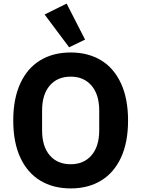

<svg xmlns="http://www.w3.org/2000/svg" viewBox="-20 -1039 789 1072"><path d="M455 -818 366 -775 229 -958 352 -1019ZM54 -366Q54 -488 93.5 -573.5Q133 -659 205 -702.5Q277 -746 375 -746Q472 -746 544 -702.5Q616 -659 655.5 -573.5Q695 -488 695 -366Q695 -244 655.5 -159Q616 -74 544 -30.5Q472 13 375 13Q277 13 205 -30.5Q133 -74 93.5 -159Q54 -244 54 -366ZM534 -311V-422Q534 -511 491 -561Q448 -611 375 -611Q300 -611 257.5 -561Q215 -511 215 -422V-311Q215 -222 257.5 -172Q300 -122 375 -122Q448 -122 491 -172Q534 -222 534 -311Z"/></svg>

Font: IBM Plex Sans JP
Style: Bold
Weight: 700
Designer: Mike Abbink; Paul van der Laan; Pieter van Rosmalen; Wujin Sim; Yejin Wi; Jinhee Kim; Boomi Park; Yona Kim; Kichan Ma
Foundry: Sandoll Inc.
Version: Version 1.001